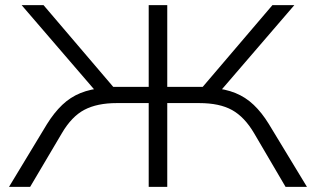

<svg xmlns="http://www.w3.org/2000/svg" viewBox="-20 -725 1226 745"><path d="M15 0 162 -243Q190 -288 221.5 -318Q253 -348 292.5 -364Q332 -380 384 -384L360 -361L64 -705H149L433 -372L405 -388H557V-705H629V-388H781L753 -372L1037 -705H1122L826 -361L803 -384Q854 -380 893.5 -364Q933 -348 964.5 -318Q996 -288 1023 -244L1171 0H1088L966 -208Q929 -271 880.5 -298Q832 -325 753 -325H629V0H557V-325H433Q357 -325 307.5 -299Q258 -273 220 -208L97 0Z"/></svg>

Font: Nunito Sans 10pt Expanded Light
Style: Regular
Weight: 300
Width: 7
Designer: Vernon Adams
Foundry: Vernon Adams
Version: Version 3.101;gftools[0.9.27]